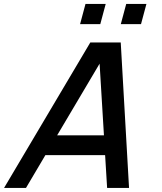

<svg xmlns="http://www.w3.org/2000/svg" viewBox="-122 -930 800 950"><path d="M274.2 -810.5H374.2L401 -910.5H301ZM475.7 -810.5H575.7L602.5 -910.5H502.5ZM408 0H516.5L475.4 -720H324.9L-102 0H6.5L102.6 -162.5H398.1ZM160.8 -260.5 370.8 -615 392.3 -260.5Z"/></svg>

Font: Manrope
Style: SemiBoldItalic
Weight: 600
Italic angle: -15°
Designer: Mikhail Sharanda
Foundry: Mikhail Sharanda
Version: Version 4.502;hotconv 1.0.109;makeotfexe 2.5.65596